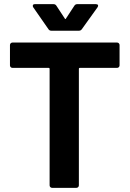

<svg xmlns="http://www.w3.org/2000/svg" viewBox="-20 -905 625 925"><path d="M556 -688V-590Q556 -585 552.5 -581.5Q549 -578 544 -578H365Q360 -578 360 -573V-12Q360 -7 356.5 -3.5Q353 0 348 0H231Q226 0 222.5 -3.5Q219 -7 219 -12V-573Q219 -578 214 -578H40Q35 -578 31.5 -581.5Q28 -585 28 -590V-688Q28 -693 31.5 -696.5Q35 -700 40 -700H544Q549 -700 552.5 -696.5Q556 -693 556 -688ZM138 -877Q138 -885 148 -885H238Q247 -885 252 -877L292 -816Q295 -810 298 -816L338 -877Q343 -885 352 -885H442Q450 -885 452 -880.5Q454 -876 450 -870L374 -764Q369 -757 360 -757H227Q218 -757 213 -765L140 -870Q138 -873 138 -877Z"/></svg>

Font: Amber EN
Style: Bold
Weight: 700
Designer: Jeremy Tribby
Foundry: Tribby Type
Version: Version 1.408 November 24, 2021